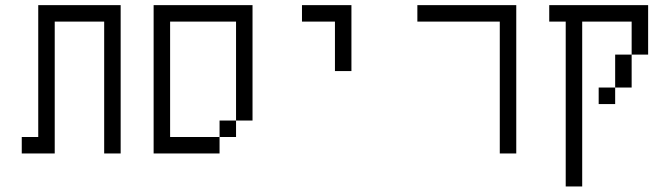

<svg xmlns="http://www.w3.org/2000/svg" viewBox="-20 -582 2540 728"><path d="M125 -62.5H62.5V0H187.5Q187.5 0 187.5 -500H375Q375 -500 375 0H437.5V-562.5H125Q125 -562.5 125 -62.5Z M562.5 -562.5V0H812.5V-62.5H625V-500H875Q875 -500 875 -125H812.5V-62.5H875V-125H937.5V-562.5Z M1250 -500V-312.5H1312.5Q1312.5 -312.5 1312.5 -562.5H1125V-500Z M1875 -500Q1875 -500 1875 0H1937.5V-562.5H1562.5V-500Z M2125 -500Q2125 -500 2125 125H2187.5Q2187.5 125 2187.5 -500H2375Q2375 -500 2375 -375H2312.5Q2312.5 -375 2312.5 -250H2250V-187.5H2312.5V-250H2375Q2375 -250 2375 -375H2437.5V-562.5H2062.5V-500Z"/></svg>

Font: Unifont
Style: Regular
Weight: 500
Version: Version 15.1.04